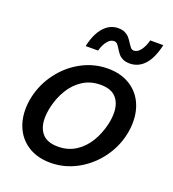

<svg xmlns="http://www.w3.org/2000/svg" viewBox="-128 -787 806 894"><g transform="rotate(20 275.0 -339.5)"><path d="M28.3 -184.6Q28.3 -217.8 36.1 -251Q51.8 -317.9 94 -373.5Q136.2 -429.2 197 -461.7Q257.8 -494.1 326.2 -494.1Q386.2 -494.1 430.2 -469Q474.1 -443.8 497.1 -399.9Q520 -356 520 -299.8Q520 -266.1 512.2 -232.9Q497.1 -166.5 454.6 -110.8Q412.1 -55.2 351.3 -22.7Q290.5 9.8 222.2 9.8Q161.6 9.8 117.9 -15.4Q74.2 -40.5 51.3 -84.5Q28.3 -128.4 28.3 -184.6ZM415 -251Q421.9 -281.2 421.9 -307.1Q421.9 -355 397.2 -383.3Q372.6 -411.6 318.8 -411.6Q270 -411.6 232.2 -387.5Q194.3 -363.3 169.7 -322.8Q145 -282.2 133.8 -232.9Q127 -202.6 127 -176.8Q127 -129.4 151.6 -101.1Q176.3 -72.8 229.5 -72.8Q278.8 -72.8 316.7 -96.9Q354.5 -121.1 378.9 -161.4Q403.3 -201.7 415 -251ZM338.9 -597.2Q330.6 -611.3 324.2 -617.7Q317.9 -624 308.1 -624Q290 -624 275.1 -604.7Q260.3 -585.4 252.9 -557.1H191.4Q205.1 -620.1 235.1 -653.8Q265.1 -687.5 306.6 -687.5Q326.7 -687.5 340.3 -680.7Q354 -673.8 362.1 -664.3Q370.1 -654.8 379.4 -640.1Q388.2 -626.5 394 -620.1Q399.9 -613.8 409.2 -613.8Q426.8 -613.8 441.9 -633.5Q457 -653.3 464.8 -684.6H529.8Q514.6 -617.2 484.4 -584Q454.1 -550.8 411.1 -550.8Q390.6 -550.8 377 -557.4Q363.3 -564 355.5 -573.5Q347.7 -583 338.9 -597.2Z"/></g></svg>

Font: Acari Sans Medium
Style: Italic
Weight: 500
Italic angle: -13°
Designer: Alfredo Marco Pradil and Stefan Peev
Foundry: Hanken Design Co.
Version: Version 1.045